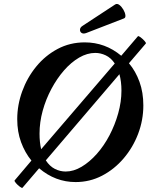

<svg xmlns="http://www.w3.org/2000/svg" viewBox="-20 -885 740 947"><path d="M91 41Q89 44 78 36Q67 28 58.5 18Q50 8 52 5L135 -93Q103 -132 84 -183.5Q65 -235 65 -297Q65 -367 89.5 -434.5Q114 -502 158.5 -556.5Q203 -611 264 -643.5Q325 -676 398 -676Q499 -676 578 -610L660 -706Q663 -709 673.5 -701Q684 -693 693 -683Q702 -673 699 -670L616 -573Q649 -534 668 -481.5Q687 -429 687 -365Q687 -293 661.5 -225.5Q636 -158 590 -104Q544 -50 483.5 -18.5Q423 13 353 13Q253 13 173 -55ZM175 -226Q175 -183 183 -149L546 -572Q527 -600 501.5 -612Q476 -624 450 -624Q410 -624 370.5 -601Q331 -578 296 -538Q261 -498 233.5 -446.5Q206 -395 190.5 -338.5Q175 -282 175 -226ZM304 -39Q343 -39 382.5 -62.5Q422 -86 457.5 -126Q493 -166 520 -217.5Q547 -269 563 -326Q579 -383 579 -438Q579 -483 569 -519L206 -94Q225 -65 250.5 -52Q276 -39 304 -39ZM405 -722Q391 -717 382.5 -722.5Q374 -728 374.5 -739Q375 -750 388 -758L548 -863Q558 -869 569 -860.5Q580 -852 588.5 -837.5Q597 -823 598.5 -810Q600 -797 591 -794Z"/></svg>

Font: Junicode
Style: Bold Italic
Weight: 700
Italic angle: -11°
Designer: Peter S. Baker
Version: Version 2.100; ttfautohint (v1.8.4)